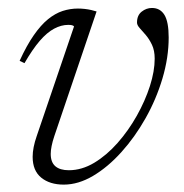

<svg xmlns="http://www.w3.org/2000/svg" viewBox="-20 -466 474 494"><path d="M414 -369.5Q414 -318 398 -264.2Q382 -210.5 354.5 -161.8Q327 -113 292.2 -74.5Q257.5 -36 219.5 -13.5Q181.5 9 144 9Q108 9 86 -9Q64 -27 64 -62.5Q64 -86 74.5 -116L170.5 -398Q169 -400 165.5 -401Q162 -402 155.5 -402Q137.5 -402 119.2 -392.2Q101 -382.5 82.2 -360.8Q63.5 -339 43 -303.5L30.5 -309.5Q48.5 -349 66.8 -375.2Q85 -401.5 103.5 -416.5Q122 -431.5 141.2 -437.8Q160.5 -444 180.5 -444Q189.5 -444 198.2 -443Q207 -442 214.8 -440.2Q222.5 -438.5 228.5 -436.5L119.5 -115Q115 -101.5 112.8 -90.2Q110.5 -79 110.5 -70Q110.5 -48.5 122.5 -38.2Q134.5 -28 157 -28Q190.5 -28 222.5 -47.2Q254.5 -66.5 282.5 -98.2Q310.5 -130 332 -168.2Q353.5 -206.5 365.8 -244.8Q378 -283 378 -315Q378 -336 371 -350.8Q364 -365.5 355 -376Q346 -386.5 339.2 -394Q332.5 -401.5 332.5 -408Q332.5 -426.5 344.5 -436Q356.5 -445.5 371 -445.5Q392 -445.5 403 -427.8Q414 -410 414 -369.5Z"/></svg>

Font: Newsreader 24pt Light
Style: Italic
Weight: 300
Italic angle: -17°
Designer: Hugues Gentile
Foundry: Production Type
Version: Version 1.003